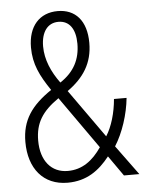

<svg xmlns="http://www.w3.org/2000/svg" viewBox="-53 -767 622 820"><g transform="rotate(-5 258.5 -357.0)"><path d="M225 -724C147 -724 98 -670 98 -579C98 -507 124 -456 168 -391C81 -332 39 -272 39 -179C39 -65 100 10 204 10C286 10 340 -30 385 -87L446 0H512L419 -127C454 -182 479 -259 486 -329H432C427 -270 410 -212 385 -173L238 -380C308 -430 348 -490 348 -577C348 -673 300 -724 225 -724ZM224 -678C271 -678 297 -641 297 -578C297 -512 271 -459 210 -419C174 -468 150 -522 150 -579C150 -641 178 -678 224 -678ZM196 -353 354 -129C317 -75 272 -40 209 -40C139 -40 94 -93 94 -180C94 -255 124 -303 196 -353Z"/></g></svg>

Font: Noto Sans Gujarati Condensed Light
Style: Regular
Weight: 300
Width: 3
Designer: Jelle Bosma - Monotype Design Team, Universal Thirst
Foundry: Monotype Imaging Inc.
Version: Version 2.106